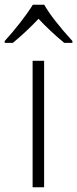

<svg xmlns="http://www.w3.org/2000/svg" viewBox="-48 -786 324 806"><path d="M137.2 0H88.9V-530.8H137.2ZM-28.3 -613.8Q2 -646.5 35.9 -689.9Q69.8 -733.4 89.8 -766.1H137.7Q170.9 -707.5 255.9 -613.8V-606H221.7Q162.1 -655.3 113.8 -707Q61 -651.4 5.9 -606H-28.3Z"/></svg>

Font: Zoram GWeb Light
Style: Regular
Weight: 300
Foundry: Ascender Corporation
Version: Version 1.000